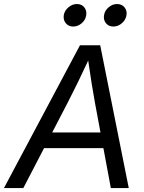

<svg xmlns="http://www.w3.org/2000/svg" viewBox="-47 -958 736 978"><path d="M-26.9 0 360.4 -727.5H463.4L608.9 0H517.6L436.5 -435.5Q429.2 -475.1 419.7 -533.9Q410.2 -592.8 397 -684.6H418.9Q377 -594.7 348.4 -536.1Q319.8 -477.5 297.9 -435.5L71.8 0ZM142.6 -203.6 155.8 -283.2H520L506.8 -203.6ZM530.3 -822.8Q506.8 -822.8 492.9 -839.6Q479 -856.4 482.9 -880.4Q486.3 -903.8 506.1 -920.7Q525.9 -937.5 549.3 -937.5Q573.2 -937.5 587.2 -920.7Q601.1 -903.8 597.2 -880.4Q593.3 -856.4 573.7 -839.6Q554.2 -822.8 530.3 -822.8ZM325.7 -822.8Q302.2 -822.8 288.3 -839.6Q274.4 -856.4 277.8 -880.4Q281.7 -903.8 301.5 -920.7Q321.3 -937.5 344.7 -937.5Q368.7 -937.5 382.3 -920.7Q396 -903.8 392.1 -880.4Q388.7 -856.4 369.1 -839.6Q349.6 -822.8 325.7 -822.8Z"/></svg>

Font: Inter 24pt
Style: Italic
Weight: 400
Italic angle: -9.3988°
Designer: Rasmus Andersson
Foundry: rsms
Version: Version 4.001;git-66647c0bb